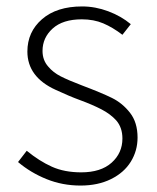

<svg xmlns="http://www.w3.org/2000/svg" viewBox="-20 -563 487 596"><path d="M36 -60 63 -95Q102 -63 141 -45.5Q180 -28 232 -28Q293 -28 326.5 -58Q360 -88 360 -133Q360 -167 341 -189Q323 -209 295 -223.5Q267 -238 229 -252Q196 -264 153 -284Q65 -324 65 -403Q65 -464 110.5 -503.5Q156 -543 235 -543Q276 -543 316 -528Q356 -513 386 -488L360 -455Q330 -478 300.5 -490.5Q271 -503 234 -503Q175 -503 143.5 -474.5Q112 -446 112 -405Q112 -376 130 -356Q145 -338 168.5 -326Q192 -314 234 -298Q295 -275 327.5 -259Q360 -243 383.5 -213Q407 -183 407 -136Q407 -95 386 -61Q365 -27 324.5 -7Q284 13 230 13Q174 13 124.5 -7Q75 -27 36 -60Z"/></svg>

Font: Merged Yaku Han JP ExtraLight
Style: Regular
Weight: 250
Designer: Ryoko NISHIZUKA 西塚涼子 (kana, bopomofo & ideographs); Paul D. Hunt (Latin, Greek & Cyrillic); Sandoll Communications 산돌커뮤니
Foundry: Adobe
Version: Version 2.004